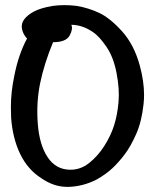

<svg xmlns="http://www.w3.org/2000/svg" viewBox="-20 -730 612 749"><path d="M186 -707Q208.5 -710 231.9 -710Q254.4 -710 279.3 -707Q325.2 -699.2 366.9 -679.7Q408.7 -660.2 455.8 -608.2Q502.9 -556.2 525.4 -474.1Q542 -412.6 542 -359.9Q542 -341.3 540 -323.7Q532.7 -255.4 511.2 -207Q489.7 -158.7 466.8 -128.2Q443.8 -97.7 418.7 -74Q393.6 -50.3 355.5 -28.8Q303.7 -2.9 248.5 -1H242.2Q189.5 -1 140.6 -35.2Q87.9 -68.8 58.6 -129.6Q29.3 -190.4 23.4 -270.5Q22.5 -291 22.5 -312.5Q22.5 -371.1 35.6 -433.1Q51.8 -517.1 85.4 -579.6Q70.3 -595.7 65.9 -616.5Q61.5 -637.2 74.5 -654.5Q87.4 -671.9 113.3 -685.5Q139.2 -699.2 186 -707ZM258.3 -633.3Q265.6 -616.7 251.5 -591.1Q237.3 -565.4 187 -565.4Q151.9 -480.5 136.5 -405Q121.1 -329.6 127.4 -247.1Q133.8 -164.6 165.8 -116.7Q197.8 -68.8 252.4 -67.9Q293.5 -66.9 327.6 -94Q361.8 -121.1 387.2 -161.1Q412.6 -201.2 425.3 -241.7Q438 -282.2 442.4 -332Q446.8 -381.8 434.8 -444.6Q422.9 -507.3 394.8 -548.1Q366.7 -588.9 343 -604.7Q319.3 -620.6 298.1 -627Q276.9 -633.3 258.3 -633.3Z"/></svg>

Font: Myanmar Kalay
Style: Regular
Weight: 400
Designer: Khon Soe Zaw Thu
Foundry: PaOh Unicode khonsoezawthu@gmail.com and @hotmail.com
Version: Version 1.20 December 6, 2016